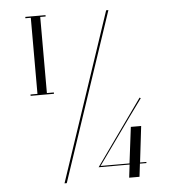

<svg xmlns="http://www.w3.org/2000/svg" viewBox="-53 -802 806 852"><g transform="rotate(-5 350.0 -375.5)"><path d="M210 0 461 -749H451L200 0ZM181 -745V-751H91V-745H115V-406H84V-400H188V-406H157V-745ZM565 -350 357 -58H495L488 0H534L541 -58H570V-63H542L561 -224H515L495 -63H366C483 -228 570 -347 570 -347Z"/></g></svg>

Font: Italiana
Style: Regular
Weight: 400
Designer: Santiago Orozco
Foundry: Santiago Orozco
Version: Version 1.000;PS 001.001;hotconv 1.0.56